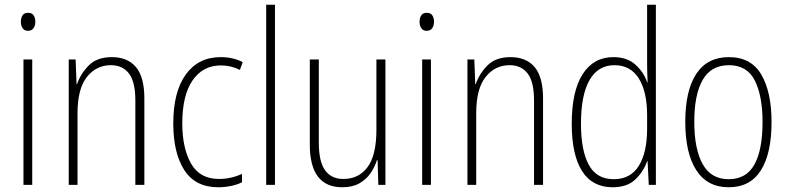

<svg xmlns="http://www.w3.org/2000/svg" viewBox="-20 -780 3324 810"><path d="M99 -726Q115 -726 122 -715Q129 -704 129 -689Q129 -671 121 -660.5Q113 -650 98 -650Q83 -650 75.5 -661Q68 -672 68 -688Q68 -704 75 -715Q82 -726 99 -726ZM116 -529V0H79V-529Z M452 -539Q518 -539 553.5 -497Q589 -455 589 -365V0H551V-356Q551 -435 524 -470Q497 -505 448 -505Q386 -505 346.5 -455Q307 -405 307 -302V0H270V-529H299L303 -425H305Q320 -469 354.5 -504Q389 -539 452 -539Z M901 10Q804 10 757.5 -62.5Q711 -135 711 -259Q711 -393 764 -466Q817 -539 911 -539Q963 -539 1004 -518L992 -485Q955 -504 912 -504Q836 -504 792.5 -441Q749 -378 749 -260Q749 -155 786 -90Q823 -25 904 -25Q953 -25 1001 -46V-11Q981 -1 954.5 4.5Q928 10 901 10Z M1140 0H1103V-760H1140Z M1606 -529V0H1576L1573 -104H1570Q1561 -75 1543 -49Q1525 -23 1496 -6.5Q1467 10 1424 10Q1287 10 1287 -170V-529H1325V-178Q1325 -98 1351.5 -61.5Q1378 -25 1428 -25Q1494 -25 1531 -75.5Q1568 -126 1568 -233V-529Z M1781 -726Q1797 -726 1804 -715Q1811 -704 1811 -689Q1811 -671 1803 -660.5Q1795 -650 1780 -650Q1765 -650 1757.5 -661Q1750 -672 1750 -688Q1750 -704 1757 -715Q1764 -726 1781 -726ZM1798 -529V0H1761V-529Z M2134 -539Q2200 -539 2235.5 -497Q2271 -455 2271 -365V0H2233V-356Q2233 -435 2206 -470Q2179 -505 2130 -505Q2068 -505 2028.5 -455Q1989 -405 1989 -302V0H1952V-529H1981L1985 -425H1987Q2002 -469 2036.5 -504Q2071 -539 2134 -539Z M2564 10Q2479 10 2435.5 -58.5Q2392 -127 2392 -258Q2392 -395 2438 -467Q2484 -539 2568 -539Q2626 -539 2661.5 -506.5Q2697 -474 2710 -433H2712Q2711 -456 2710.5 -476.5Q2710 -497 2710 -517V-760H2747V0H2717L2712 -100H2710Q2696 -58 2661.5 -24Q2627 10 2564 10ZM2569 -24Q2640 -24 2675 -80.5Q2710 -137 2710 -236V-294Q2710 -393 2675 -449Q2640 -505 2572 -505Q2503 -505 2467 -442Q2431 -379 2431 -258Q2431 -145 2464 -84.5Q2497 -24 2569 -24Z M3235 -265Q3235 -133 3190 -61.5Q3145 10 3054 10Q2964 10 2917.5 -62Q2871 -134 2871 -266Q2871 -398 2917.5 -468.5Q2964 -539 3055 -539Q3149 -539 3192 -465Q3235 -391 3235 -265ZM2909 -266Q2909 -151 2944.5 -87.5Q2980 -24 3054 -24Q3128 -24 3162.5 -85.5Q3197 -147 3197 -266Q3197 -375 3164.5 -440Q3132 -505 3055 -505Q2980 -505 2944.5 -443Q2909 -381 2909 -266Z"/></svg>

Font: Noto Sans Thai Cond ExtLt
Style: Regular
Weight: 200
Width: 3
Designer: Monotype Design Team
Foundry: Monotype Imaging Inc.
Version: Version 2.002; ttfautohint (v1.8.4.7-5d5b)